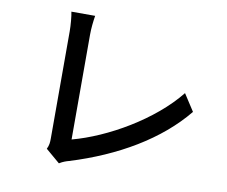

<svg xmlns="http://www.w3.org/2000/svg" viewBox="-83 -855 1166 987"><g transform="rotate(10 500.0 -361.5)"><path d="M284 28C303 16 322 10 334 7C577 -68 784 -189 917 -352L860 -440C734 -282 507 -152 327 -104V-651C327 -684 331 -720 336 -751H212C217 -728 221 -682 221 -650V-91C221 -70 220 -55 210 -35Z"/></g></svg>

Font: Source Han Sans KR Medium
Style: Regular
Weight: 500
Designer: Ryoko NISHIZUKA (kana & ideographs); Paul D. Hunt (Latin, Greek & Cyrillic); Wenlong ZHANG (bopomofo); Sandoll Communica
Foundry: Adobe Systems Incorporated
Version: Version 1.001;PS 1.001;hotconv 1.0.78;makeotf.lib2.5.61930